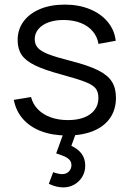

<svg xmlns="http://www.w3.org/2000/svg" viewBox="-20 -575 565 835"><path d="M40 -140.7 115 -153Q122.8 -122.2 144.8 -99.6Q166.8 -77 200.4 -64.8Q234 -52.7 275.7 -52.7Q316.2 -52.7 346.1 -64.3Q376 -76 392 -97.7Q408 -119.3 408 -148.7Q408 -174.7 396.4 -189.9Q384.8 -205.2 352.2 -218.2Q319.7 -231.2 248 -250.7Q173.3 -270.7 132.3 -290.7Q91.3 -310.7 74 -336.5Q56.7 -362.3 56.7 -401Q56.7 -446.5 82.3 -481.5Q108 -516.5 154.5 -535.8Q201 -555 261.7 -555Q322 -555 370.4 -535.3Q418.8 -515.7 448.4 -479.9Q478 -444.2 483.3 -397.7L408.3 -384Q403.2 -415.3 383.5 -438.7Q363.8 -462 332.3 -474.7Q300.8 -487.3 260.7 -488Q222.7 -488.8 193.2 -478.6Q163.8 -468.3 147.4 -449.1Q131 -429.8 131 -404.7Q131 -382.5 144.2 -367.4Q157.3 -352.3 190.5 -339.2Q223.7 -326.2 289 -309.7Q364.7 -290.3 406.5 -269.4Q448.3 -248.5 466.3 -220.3Q484.3 -192.2 484.3 -149.7Q484.3 -99 458.8 -61.9Q433.3 -24.8 385.3 -5.2Q337.3 14.3 271.7 14.3Q208.8 14.3 159.8 -4.1Q110.8 -22.5 80.1 -57.3Q49.3 -92.2 40 -140.7ZM192.3 224.3 211.3 173.7Q234.5 182.3 250 182.3Q268.5 182.3 279.6 170.7Q290.7 159 290.7 143.3Q290.7 129.3 282.3 120.3Q274 111.3 261.7 105.8Q249.3 100.3 228 93.3Q226.3 92.8 224.3 92.3L261.3 -10.3L315.7 -10.7L290.3 59.3Q318.5 72 334.6 93.3Q350.7 114.7 350.7 145.7Q350.7 172 337.8 193.7Q324.8 215.3 303.1 227.7Q281.3 240 256 240Q224.8 240 192.3 224.3Z"/></svg>

Font: Tap Sans
Style: Regular
Weight: 400
Designer: Tap Payments
Foundry: Tap Payments
Version: Version 1.001;Glyphs 3.1.2 (3151)